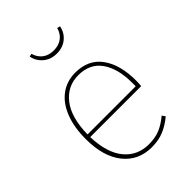

<svg xmlns="http://www.w3.org/2000/svg" viewBox="-221 -855 967 967"><g transform="rotate(-45 263.0 -371.0)"><path d="M459 -246H96Q100 -130 149.5 -70.5Q199 -11 280 -11Q324 -11 357.5 -24.5Q391 -38 427 -68L439 -51Q403 -21 365.5 -5.5Q328 10 280 10Q185 10 129 -60Q73 -130 73 -255Q73 -339 97.5 -401Q122 -463 167 -496Q212 -529 272 -529Q365 -529 413 -463Q461 -397 461 -284Q461 -268 459 -246ZM439 -292Q439 -391 397.5 -450Q356 -509 274 -509Q196 -509 147 -446.5Q98 -384 96 -265H439ZM167 -748 183 -752Q193 -719 216.5 -701.5Q240 -684 275 -684Q310 -684 334 -701.5Q358 -719 367 -752L383 -748Q376 -710 347 -686Q318 -662 275 -662Q233 -662 204 -686Q175 -710 167 -748Z"/></g></svg>

Font: Fira Sans Thin
Style: Regular
Weight: 100
Designer: bBox Type GmbH & Carrois Corporate GbR & Edenspiekermann AG
Foundry: bBox Type GmbH & Carrois Corporate GbR & Edenspiekermann AG
Version: Version 4.301